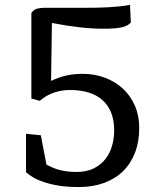

<svg xmlns="http://www.w3.org/2000/svg" viewBox="-20 -733 643 771"><path d="M185.1 -408.2Q219.2 -424.3 249.3 -430.4Q279.3 -436.5 312 -436.5Q359.4 -436.5 400.9 -421.1Q442.4 -405.8 473.1 -377.4Q503.9 -349.1 521.5 -308.8Q539.1 -268.6 539.1 -219.2Q539.1 -164.1 522.2 -120.1Q505.4 -76.2 473.9 -45.4Q442.4 -14.6 397.5 1.7Q352.5 18.1 296.9 18.1Q251 18.1 216.1 12.5Q181.2 6.8 155.5 -2Q129.9 -10.7 112.5 -21.2Q95.2 -31.7 84.5 -41.5V-195.8L144 -189.9L166.5 -71.8Q178.7 -65.4 191.2 -60.1Q203.6 -54.7 218 -50.8Q232.4 -46.9 249.3 -44.7Q266.1 -42.5 286.6 -42.5Q328.1 -42.5 357.2 -57.1Q386.2 -71.8 404.3 -95.7Q422.4 -119.6 430.4 -149.2Q438.5 -178.7 438.5 -209Q438.5 -287.6 393.1 -329.6Q347.7 -371.6 260.3 -371.6Q229.5 -371.6 198.7 -361.8Q168 -352.1 139.6 -328.1L106 -337.4V-680.7Q114.7 -693.8 127.7 -697.8Q140.6 -701.7 158.2 -701.7H315.4Q343.8 -701.7 368.4 -702.1Q393.1 -702.6 415.8 -703.9Q438.5 -705.1 459.7 -707.3Q481 -709.5 502 -713.4L505.4 -643.1Q499.5 -635.7 490.5 -630.9Q481.4 -626 468 -623Q454.6 -620.1 436.3 -618.9Q418 -617.7 393.1 -617.7Q350.1 -617.7 300.3 -623.3Q250.5 -628.9 188.5 -640.6Z"/></svg>

Font: Tienne
Style: Regular
Weight: 400
Designer: vernon adams
Foundry: vernon adams
Version: Version 1.001